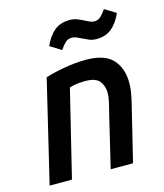

<svg xmlns="http://www.w3.org/2000/svg" viewBox="-111 -829 783 914"><g transform="rotate(-15 280.0 -372.5)"><path d="M20 0 140 -502Q182 -515 236 -524.5Q290 -534 341 -534Q433 -534 473 -490.5Q513 -447 513 -374Q513 -352 509 -328Q505 -304 499 -279L431 0H321L383 -260Q389 -283 395 -308Q401 -333 401 -356Q401 -390 382 -413.5Q363 -437 313 -437Q291 -437 270.5 -434.5Q250 -432 234 -426L130 0ZM245 -608 190 -642Q211 -689 240.5 -713Q270 -737 316 -737Q334 -737 349 -731.5Q364 -726 378 -719Q392 -712 404.5 -706Q417 -700 429 -700Q447 -700 460.5 -712.5Q474 -725 487 -745L542 -711Q521 -664 491.5 -640Q462 -616 417 -616Q397 -616 381.5 -622.5Q366 -629 352 -636Q338 -643 326.5 -648Q315 -653 303 -653Q285 -653 272 -641Q259 -629 245 -608Z"/></g></svg>

Font: Ubuntu Sans Mono Medium
Style: Italic
Weight: 500
Italic angle: -13.5°
Monospace: yes
Designer: Dalton Maag Ltd
Foundry: Dalton Maag Ltd
Version: Version 1.006